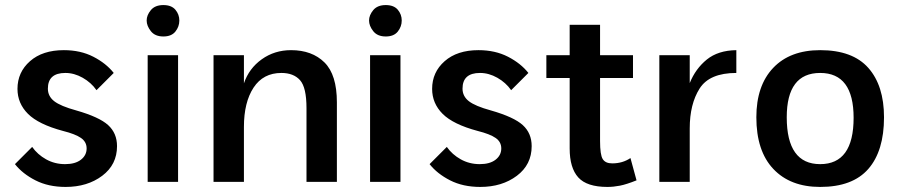

<svg xmlns="http://www.w3.org/2000/svg" viewBox="-20 -718 3547 758"><path d="M107 -138Q128 -108 162 -89Q196 -70 237 -70Q277 -70 299.5 -87.5Q322 -105 322 -132Q322 -158 299.5 -173.5Q277 -189 229 -201Q132 -227 90.5 -268.5Q49 -310 49 -367Q49 -433 98.5 -476.5Q148 -520 232 -520Q298 -520 348.5 -494Q399 -468 429 -430L361 -362Q340 -392 306.5 -411Q273 -430 238 -430Q169 -430 169 -368Q169 -338 194 -318.5Q219 -299 281 -282Q372 -256 407 -224Q442 -192 442 -141Q442 -68 383.5 -24Q325 20 239 20Q171 20 120 -6Q69 -32 39 -70Z M563 -500H683V0H563ZM559 -637Q559 -658 575.5 -678Q592 -698 625 -698Q657 -698 672.5 -679.5Q688 -661 688 -637Q688 -613 672.5 -593.5Q657 -574 625 -574Q592 -574 575.5 -595Q559 -616 559 -637Z M1190 -291Q1190 -373 1164.5 -401.5Q1139 -430 1091 -430Q1019 -430 981 -372Q943 -314 943 -217V0H823V-500H943V-389Q963 -448 1013.5 -484Q1064 -520 1129 -520Q1212 -520 1261 -471.5Q1310 -423 1310 -314V0H1190Z M1441 -500H1561V0H1441ZM1437 -637Q1437 -658 1453.5 -678Q1470 -698 1503 -698Q1535 -698 1550.5 -679.5Q1566 -661 1566 -637Q1566 -613 1550.5 -593.5Q1535 -574 1503 -574Q1470 -574 1453.5 -595Q1437 -616 1437 -637Z M1744 -138Q1765 -108 1799 -89Q1833 -70 1874 -70Q1914 -70 1936.5 -87.5Q1959 -105 1959 -132Q1959 -158 1936.5 -173.5Q1914 -189 1866 -201Q1769 -227 1727.5 -268.5Q1686 -310 1686 -367Q1686 -433 1735.5 -476.5Q1785 -520 1869 -520Q1935 -520 1985.5 -494Q2036 -468 2066 -430L1998 -362Q1977 -392 1943.5 -411Q1910 -430 1875 -430Q1806 -430 1806 -368Q1806 -338 1831 -318.5Q1856 -299 1918 -282Q2009 -256 2044 -224Q2079 -192 2079 -141Q2079 -68 2020.5 -24Q1962 20 1876 20Q1808 20 1757 -6Q1706 -32 1676 -70Z M2137 -500H2229V-620H2349V-500H2479V-410H2349V-161Q2349 -107 2359.5 -90Q2370 -73 2397 -73Q2438 -73 2469 -94L2493 -6Q2453 10 2427.5 15Q2402 20 2378 20Q2297 20 2263 -17.5Q2229 -55 2229 -132V-410H2137Z M2583 -500H2703V-390Q2726 -447 2770.5 -483Q2815 -519 2887 -520V-430Q2781 -430 2742 -368.5Q2703 -307 2703 -211V0H2583Z M3218 20Q3100 20 3033 -51Q2966 -122 2966 -255Q2966 -380 3032.5 -450Q3099 -520 3218 -520Q3346 -520 3408 -450Q3470 -380 3470 -255Q3470 -122 3408 -51Q3346 20 3218 20ZM3218 -70Q3350 -70 3350 -253Q3350 -430 3218 -430Q3086 -430 3086 -255Q3086 -70 3218 -70Z"/></svg>

Font: Moderustic Med
Style: Regular
Weight: 500
Designer: Tural Alisoy
Foundry: TAFT Foundry
Version: Version 2.110